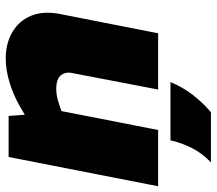

<svg xmlns="http://www.w3.org/2000/svg" viewBox="-63 -508 755 669"><g transform="rotate(-90 314.5 -173.5)"><path d="M0 0 102 -521H245L252 -425L211 -442L277 -481Q319 -505 362.5 -518Q406 -531 445 -531Q498 -531 537 -508Q576 -485 593.5 -444Q611 -403 601 -346L533 0H337L394 -297Q400 -322 387 -338.5Q374 -355 339 -355Q326 -355 313 -352.5Q300 -350 286 -345L262 -337L196 0ZM83 184Q114 155 132.5 119Q151 83 160 43H363Q347 83 320 118.5Q293 154 258 184Z"/></g></svg>

Font: REM ExtraBold
Style: Italic
Weight: 800
Italic angle: -11°
Designer: Octavio Pardo
Foundry: Ashler Design
Version: Version 1.005;gftools[0.9.28]